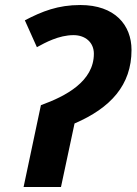

<svg xmlns="http://www.w3.org/2000/svg" viewBox="-20 -745 544 765"><path d="M143 -326 74 0H223L277 -253C421 -315 504 -406 504 -546C504 -645 438 -725 300 -725C211 -725 148 -700 79 -664L127 -557C160 -575 214 -605 273 -605C320 -605 354 -576 354 -531C354 -421 243 -362 143 -326Z"/></svg>

Font: Noto Sans
Style: Bold Italic
Weight: 700
Italic angle: -12°
Designer: Monotype Design Team
Foundry: Monotype Imaging Inc.
Version: Version 2.013